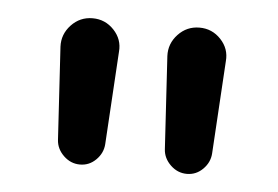

<svg xmlns="http://www.w3.org/2000/svg" viewBox="-32 -810 492 340"><g transform="rotate(5 214.0 -640.0)"><path d="M78 -550 68 -715Q67 -737 82.5 -753.5Q98 -770 120.5 -770Q143 -770 158.5 -753.5Q174 -737 172 -715L162 -550Q161 -534 149 -522Q137 -510 120.5 -510Q104 -510 91.5 -522Q79 -534 78 -550ZM268 -550 258 -715Q257 -737 272.5 -753.5Q288 -770 310.5 -770Q333 -770 348.5 -753.5Q364 -737 362 -715L352 -550Q351 -534 339 -522Q327 -510 310.5 -510Q294 -510 281.5 -522Q269 -534 268 -550Z"/></g></svg>

Font: Rounded Mplus 1c Medium
Style: Regular
Weight: 500
Version: Version 1.059.20150529